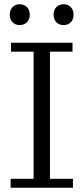

<svg xmlns="http://www.w3.org/2000/svg" viewBox="-20 -883 392 903"><path d="M279 -765Q258 -765 245 -778.5Q232 -792 232 -814Q232 -836 245 -849.5Q258 -863 279 -863Q300 -863 313 -849.5Q326 -836 326 -814Q326 -792 313 -778.5Q300 -765 279 -765ZM72 -765Q52 -765 39 -778.5Q26 -792 26 -814Q26 -836 39 -849.5Q52 -863 72 -863Q94 -863 107 -849.5Q120 -836 120 -814Q120 -792 107 -778.5Q94 -765 72 -765ZM30 0V-42H138V-640H32V-682H321V-640H215V-42H323V0Z"/></svg>

Font: Montagu Slab 16pt Light
Style: Regular
Weight: 300
Designer: Florian Karsten
Foundry: Florian Karsten
Version: Version 1.000; ttfautohint (v1.8.3)